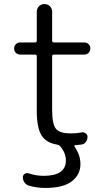

<svg xmlns="http://www.w3.org/2000/svg" viewBox="-20 -710 542 950"><path d="M80 -440Q67 -440 58.5 -448.5Q50 -457 50 -470Q50 -483 58.5 -491.5Q67 -500 80 -500H153Q162 -500 162 -509V-652Q162 -668 173 -679Q184 -690 200 -690Q216 -690 227 -679Q238 -668 238 -652V-509Q238 -500 247 -500H397Q410 -500 418.5 -491.5Q427 -483 427 -470Q427 -457 418.5 -448.5Q410 -440 397 -440H247Q238 -440 238 -431V-167Q238 -95 257 -72.5Q276 -50 330 -50Q362 -50 383 -55Q394 -57 403.5 -50.5Q413 -44 413 -33Q413 -19 405 -8Q397 3 384 5Q378 6 366 7Q354 8 353 8Q350 8 348.5 11Q347 14 349 16Q378 57 378 102Q378 154 335.5 187Q293 220 203 220Q165 220 124 209Q110 205 101.5 193.5Q93 182 93 167Q93 156 102.5 150Q112 144 123 148Q159 160 196 160Q306 160 306 84Q306 47 278 14Q273 8 265 6Q208 -3 185 -41Q162 -79 162 -160V-431Q162 -440 153 -440Z"/></svg>

Font: Rounded Mplus 1c
Style: Regular
Weight: 400
Version: Version 1.059.20150529